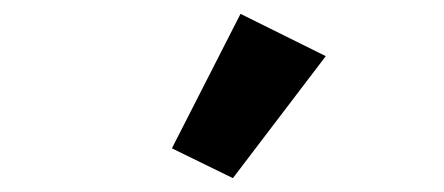

<svg xmlns="http://www.w3.org/2000/svg" viewBox="-20 -836 640 277"><path d="M450 -755 327 -816 228 -622 316 -579Z"/></svg>

Font: IBM Plex Sans Thai Looped
Style: Bold
Weight: 700
Designer: Mike Abbink, Paul van der Laan, Pieter van Rosmalen, Ben Mitchell, Mark Frömberg
Foundry: Bold Monday
Version: Version 1.1